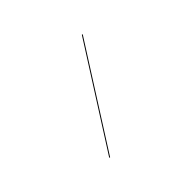

<svg xmlns="http://www.w3.org/2000/svg" viewBox="-70 -750 374 374"><g transform="rotate(-30 117.0 -563.0)"><path d="M79.1 -445.8 152.8 -680.2H154.8L81.1 -445.8Z"/></g></svg>

Font: Fira Sans Compressed Two
Style: Regular
Weight: 100
Width: 1
Designer: Carrois Corporate & Edenspiekermann AG
Foundry: Carrois Corporate GbR & Edenspiekermann AG
Version: Version 4.203;PS 004.203;hotconv 1.0.88;makeotf.lib2.5.64775